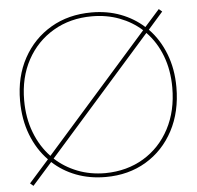

<svg xmlns="http://www.w3.org/2000/svg" viewBox="-52 -757 859 838"><g transform="rotate(-5 377.5 -338.0)"><path d="M61 28 47 16 134 -82Q87 -130 61 -197.5Q35 -265 35 -347Q35 -452 79 -532.5Q123 -613 200.5 -658.5Q278 -704 379 -704Q448 -704 506 -682Q564 -660 608 -620L673 -693L687 -681L622 -607Q668 -560 694 -493.5Q720 -427 720 -347Q720 -239 676.5 -157Q633 -75 556 -29Q479 17 379 17Q309 17 250 -5.5Q191 -28 147 -69ZM53 -347Q53 -270 77.5 -206Q102 -142 146 -96L597 -607Q555 -645 499.5 -666Q444 -687 379 -687Q284 -687 210 -643.5Q136 -600 94.5 -523.5Q53 -447 53 -347ZM379 0Q474 -1 547 -45Q620 -89 661 -167Q702 -245 702 -347Q702 -423 678 -486Q654 -549 610 -594L159 -83Q201 -44 257 -22Q313 0 379 0Z"/></g></svg>

Font: Grandiflora One
Style: Regular
Weight: 400
Designer: Haesung Cho
Foundry: JAMO
Version: Version 1.000; ttfautohint (v1.8.4.7-5d5b);gftools[0.9.28]